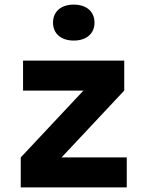

<svg xmlns="http://www.w3.org/2000/svg" viewBox="-20 -813 640 833"><path d="M300 -637C355 -637 390 -667 390 -715C390 -763 355 -793 300 -793C245 -793 210 -763 210 -715C210 -667 245 -637 300 -637ZM530 0V-130H247L519 -420V-550H80V-420H342L70 -130V0Z"/></svg>

Font: Tekne LDO ExtraBold
Style: Regular
Weight: 800
Monospace: yes
Designer: Alessio Laiso, Mario Rullo, Paolo Rosset
Foundry: Alessio Laiso
Version: Version 1.000;hotconv 1.0.109;makeotfexe 2.5.65596